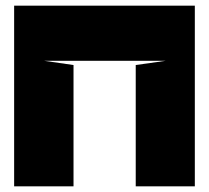

<svg xmlns="http://www.w3.org/2000/svg" viewBox="-20 -659 740 679"><path d="M136 -444 240 -429V0H30V-639H669V0H460V-429L566 -444H136Z"/></svg>

Font: Banana Brick
Style: Regular
Weight: 400
Designer: artmaker
Foundry: artmaker
Version: Version 4.000 2011 initial release